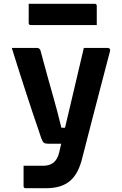

<svg xmlns="http://www.w3.org/2000/svg" viewBox="-20 -790 640 1010"><path d="M173 -538Q189 -538 193 -524Q216 -437 232.5 -379Q249 -321 260.5 -279.5Q272 -238 282 -201Q292 -164 303 -118H322Q336 -177 353 -249Q370 -321 387.5 -395.5Q405 -470 421 -538H547Q552 -538 556.5 -534Q561 -530 559 -522Q534 -426 511 -338.5Q488 -251 464.5 -160Q441 -69 413 40Q393 124 348 162Q303 200 223 200H115Q104 200 104 189V82H207Q275 82 291 13Q295 -5 302 -34H232Q218 -34 211 -39Q204 -44 197 -63Q193 -77 180.5 -112.5Q168 -148 151 -199Q134 -250 115 -308.5Q96 -367 77 -426.5Q58 -486 42 -538ZM131 -770H478Q489 -770 489 -759V-658H142Q131 -658 131 -669Z"/></svg>

Font: Recursive Mn Lnr St
Style: Bold
Weight: 700
Monospace: yes
Version: Version 1.079;hotconv 1.0.112;makeotfexe 2.5.65598; ttfautoh